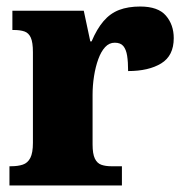

<svg xmlns="http://www.w3.org/2000/svg" viewBox="-20 -569 567 589"><path d="M9 0V-59H14Q35 -59 50 -64Q65 -69 73 -84.5Q81 -100 81 -131V-409Q81 -439 74.5 -453.5Q68 -468 55 -472.5Q42 -477 22 -477H18V-536H237L257 -442H261Q277 -480 297.5 -504Q318 -528 345.5 -538.5Q373 -549 410 -549Q465 -549 489 -521Q513 -493 513 -452Q513 -398 474.5 -374.5Q436 -351 373 -351Q373 -379 370 -398Q367 -417 358.5 -427.5Q350 -438 332 -438Q315 -438 302.5 -424.5Q290 -411 281.5 -387.5Q273 -364 268.5 -335.5Q264 -307 264 -278V-126Q264 -97 271 -82.5Q278 -68 291 -63.5Q304 -59 321 -59H354V0Z"/></svg>

Font: Noto Serif Khmer SemiCondensed Black
Style: Regular
Weight: 900
Width: 4
Designer: Danh Hong and the Monotype Design Team
Foundry: Monotype Imaging Inc.
Version: Version 2.004